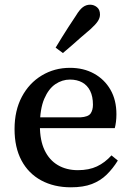

<svg xmlns="http://www.w3.org/2000/svg" viewBox="-20 -785 561 818"><path d="M282 13Q210 13 155.5 -16.5Q101 -46 71.5 -101.5Q42 -157 42 -235Q42 -314 73 -372.5Q104 -431 158 -463.5Q212 -496 278 -496Q336 -496 380.5 -471.5Q425 -447 450.5 -403Q476 -359 476 -298Q476 -281 474 -265.5Q472 -250 469 -239H94V-285H322Q356 -287 366 -301.5Q376 -316 376 -339Q376 -374 364 -398Q352 -422 330 -434Q308 -446 278 -446Q245 -446 216 -426.5Q187 -407 168.5 -364Q150 -321 150 -249Q150 -187 170 -145Q190 -103 226.5 -81.5Q263 -60 312 -60Q359 -60 393 -76Q427 -92 455 -123L482 -101Q461 -67 434.5 -41Q408 -15 371.5 -1Q335 13 282 13ZM217 -582Q230 -604 243.5 -625.5Q257 -647 272 -670.5Q287 -694 304 -719Q319 -744 333 -754.5Q347 -765 364 -765Q380 -765 393 -754.5Q406 -744 406 -723Q406 -709 397 -695Q388 -681 366 -661Q344 -643 324.5 -625.5Q305 -608 286 -591.5Q267 -575 248 -559Z"/></svg>

Font: Source Serif 4 18pt Medium
Style: Regular
Weight: 500
Designer: Frank Grießhammer
Foundry: Adobe Systems Incorporated
Version: Version 4.004;hotconv 1.0.116;makeotfexe 2.5.65601